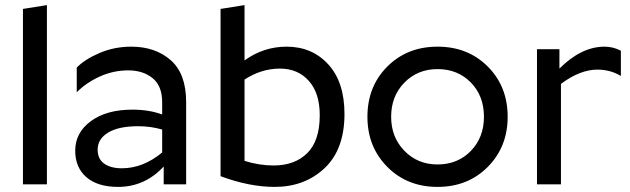

<svg xmlns="http://www.w3.org/2000/svg" viewBox="-20 -723 2472 753"><path d="M70 -688 164 -703V0H70Z M458 -63Q541 -63 616 -125V-215Q571 -228 522 -228Q445 -228 404 -203Q363 -178 363 -136Q363 -99 389 -81Q415 -63 458 -63ZM616 -322Q616 -386 578.5 -416.5Q541 -447 483 -447Q424 -447 370.5 -422.5Q317 -398 281 -361V-458Q312 -490 370 -515Q428 -540 495 -540Q589 -540 649.5 -487Q710 -434 710 -323V0H622V-70Q548 10 443 10Q363 10 319 -28Q275 -66 275 -132Q275 -203 336.5 -248Q398 -293 499 -293Q565 -293 616 -274Z M939 -703V-486Q1014 -540 1104 -540Q1204 -540 1267.5 -470.5Q1331 -401 1331 -276Q1331 -137 1253 -63.5Q1175 10 1057 10Q958 10 845 -32V-688ZM1053 -74Q1136 -74 1185 -122.5Q1234 -171 1234 -271Q1234 -358 1191 -406Q1148 -454 1078 -454Q1005 -454 939 -411V-92Q997 -74 1053 -74Z M1971 -265Q1971 -384 1893 -462Q1815 -540 1696 -540Q1577 -540 1499 -462Q1421 -384 1421 -265Q1421 -147 1499 -68.5Q1577 10 1696 10Q1815 10 1893 -68.5Q1971 -147 1971 -265ZM1696 -78Q1618 -78 1566 -131.5Q1514 -185 1514 -265Q1514 -346 1566 -399Q1618 -452 1696 -452Q1775 -452 1826.5 -399.5Q1878 -347 1878 -265Q1878 -184 1826.5 -131Q1775 -78 1696 -78Z M2086 -530H2174V-454Q2260 -540 2351 -540Q2385 -540 2415 -524V-425Q2374 -450 2323 -450Q2255 -450 2180 -394V0H2086Z"/></svg>

Font: Roundo Medium
Style: Regular
Weight: 500
Designer: Namrata Goyal (Gurmukhi), Shiva Nallaperumal (Latin)
Foundry: Indian Type Foundry
Version: Version 1.000;PS 1.0;hotconv 1.0.88;makeotf.lib2.5.647800